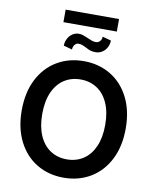

<svg xmlns="http://www.w3.org/2000/svg" viewBox="-106 -1089 956 1179"><g transform="rotate(10 372.0 -499.5)"><path d="M372.1 9.8Q278.8 9.8 205.3 -33.9Q131.8 -77.6 89.8 -159.9Q47.9 -242.2 47.9 -353.5Q47.9 -465.3 89.8 -547.4Q131.8 -629.4 205.3 -673.1Q278.8 -716.8 372.1 -716.8Q465.3 -716.8 538.8 -673.1Q612.3 -629.4 654.3 -547.4Q696.3 -465.3 696.3 -353.5Q696.3 -241.7 654.3 -159.7Q612.3 -77.6 538.8 -33.9Q465.3 9.8 372.1 9.8ZM372.1 -602.5Q314 -602.5 269.5 -573.5Q225.1 -544.4 200.4 -488.5Q175.8 -432.6 175.8 -353.5Q175.8 -274.4 200.4 -218.5Q225.1 -162.6 269.5 -133.5Q314 -104.5 372.1 -104.5Q430.2 -104.5 474.6 -133.5Q519 -162.6 543.7 -218.5Q568.4 -274.4 568.4 -353.5Q568.4 -432.6 543.7 -488.5Q519 -544.4 474.6 -573.5Q430.2 -602.5 372.1 -602.5ZM431.6 -783.2Q413.1 -783.2 399.7 -787.6Q386.2 -792 370.1 -800.8Q354 -809.1 343.5 -812.7Q333 -816.4 320.3 -816.4Q306.6 -816.4 296.9 -804Q287.1 -791.5 287.1 -774.4L233.4 -789.1Q233.4 -811.5 243.7 -831.8Q253.9 -852.1 272 -864.5Q290 -877 312.5 -877Q326.7 -877 338.9 -872.8Q351.1 -868.7 370.1 -860.4Q388.2 -852.1 399.4 -848.4Q410.6 -844.7 423.8 -844.7Q438 -844.7 448.5 -856.2Q459 -867.7 459 -884.8L512.7 -870.1Q512.7 -846.7 502.2 -826.9Q491.7 -807.1 473.1 -795.2Q454.6 -783.2 431.6 -783.2ZM539.1 -930.7H206.1V-1008.8H539.1Z"/></g></svg>

Font: Pretendard GOV SemiBold
Style: Regular
Weight: 600
Designer: Base glyphs from Inter by Rasmus Andersson; Hangeul glyphs from Noto Sans CJK(Source Han Sans) by Jang Soo-young and Kan
Foundry: Kil Hyung-jin
Version: Version 1.309